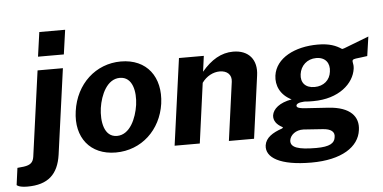

<svg xmlns="http://www.w3.org/2000/svg" viewBox="-154 -878 2331 1170"><g transform="rotate(-5 1011.0 -293.5)"><path d="M247 -530H92L20 -8C15 25 0 41 -43 47L-82 51L-96 155C-96 155 -85 170 -31 170C96 170 158 111 175 -7ZM123 -762 102 -613H260L281 -762Z M524 10C682 10 802 -104 825 -262C847 -424 761 -540 602 -540C449 -540 325 -428 302 -262C279 -103 367 10 524 10ZM540 -90C460 -90 445 -188 456 -268C468 -348 509 -441 587 -441C666 -441 683 -348 672 -268C660 -187 619 -90 540 -90Z M1038 0 1088 -367C1116 -406 1157 -427 1197 -427C1242 -427 1271 -401 1265 -358L1216 0H1370L1422 -382C1436 -478 1384 -540 1289 -540C1216 -540 1154 -503 1096 -434L1109 -530H957L884 0Z M1706 175C1891 175 1998 105 2011 3C2023 -78 1972 -140 1839 -149C1794 -152 1754 -154 1732 -156C1673 -159 1643 -162 1645 -179C1647 -189 1659 -197 1695 -199C1709 -197 1736 -197 1749 -197C1907 -197 2000 -283 2012 -373C2014 -388 2012 -402 2010 -410C2007 -424 2010 -430 2031 -433C2053 -436 2076 -438 2101 -442L2118 -560C2081 -546 2030 -526 1988 -510C1978 -506 1954 -496 1951 -499C1918 -521 1878 -538 1806 -538C1667 -538 1548 -479 1533 -372C1525 -313 1550 -253 1619 -219C1544 -206 1504 -171 1498 -132C1494 -98 1516 -74 1545 -58C1553 -55 1553 -51 1544 -47C1486 -27 1444 0 1437 46C1427 121 1515 175 1706 175ZM1765 -282C1709 -282 1680 -316 1687 -367C1694 -419 1734 -457 1790 -457C1846 -457 1874 -419 1866 -367C1860 -316 1821 -282 1765 -282ZM1743 89C1634 89 1583 73 1589 28C1594 -3 1627 -32 1675 -30L1791 -22C1843 -19 1866 1 1860 33C1856 69 1826 89 1743 89Z"/></g></svg>

Font: Cheyenne Sans
Style: Bold Italic
Weight: 700
Italic angle: -8.13011°
Designer: The Public Sans project authors (U.S. Web Design System), Libre Franklin designed by Pablo Impallari and Rodrigo Fuenzal
Foundry: The Cheyenne Sans Project Authors
Version: Version 2.007